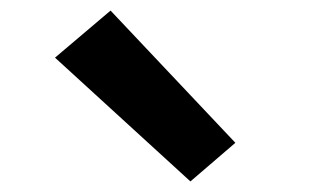

<svg xmlns="http://www.w3.org/2000/svg" viewBox="-20 -839 616 363"><path d="M340 -496 425 -569 189 -819 84 -730Z"/></svg>

Font: Iosevka Sparkle Extrabold
Style: Regular
Weight: 800
Designer: Belleve Invis
Foundry: Belleve Invis
Version: Version 4.5.0; ttfautohint (v1.8.3)